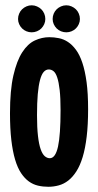

<svg xmlns="http://www.w3.org/2000/svg" viewBox="-20 -696 374 732"><path d="M315.9 -279.8Q315.9 -220.2 310.5 -175.3Q305.2 -130.4 295.2 -97.4Q285.2 -64.5 271.2 -42.7Q257.3 -21 240.5 -7.8Q223.6 5.4 204.1 10.7Q184.6 16.1 164.1 16.1Q143.6 16.1 124.8 11.7Q106 7.3 89.8 -4.4Q73.7 -16.1 60.3 -36.1Q46.9 -56.2 37.6 -87.4Q28.3 -118.7 23.2 -162.1Q18.1 -205.6 18.1 -264.2Q18.1 -352.1 31 -408.2Q43.9 -464.4 64.9 -496.8Q85.9 -529.3 112.8 -541.7Q139.6 -554.2 168 -554.2Q186 -554.2 204.3 -550.5Q222.7 -546.9 239 -536.1Q255.4 -525.4 269.5 -506.3Q283.7 -487.3 293.9 -456.8Q304.2 -426.3 310.1 -382.8Q315.9 -339.4 315.9 -279.8ZM210.9 -275.9Q210.9 -322.8 207.5 -352.8Q204.1 -382.8 198.2 -400.4Q192.4 -418 184.1 -424.6Q175.8 -431.2 166 -431.2Q154.8 -431.2 146.5 -421.6Q138.2 -412.1 132.6 -391.1Q127 -370.1 124 -337.2Q121.1 -304.2 121.1 -256.8Q121.1 -209 124.8 -177.5Q128.4 -146 135 -127.2Q141.6 -108.4 150.6 -100.6Q159.7 -92.8 169.9 -92.8Q191.4 -92.8 201.2 -137.2Q210.9 -181.6 210.9 -275.9ZM152.8 -623.5Q152.8 -613.3 148.7 -604Q144.5 -594.7 137.5 -587.6Q130.4 -580.6 120.8 -576.7Q111.3 -572.8 100.6 -572.8Q90.3 -572.8 80.8 -576.7Q71.3 -580.6 64.2 -587.6Q57.1 -594.7 53 -604Q48.8 -613.3 48.8 -623.5Q48.8 -634.3 53 -644Q57.1 -653.8 64.2 -660.6Q71.3 -667.5 80.8 -671.6Q90.3 -675.8 100.6 -675.8Q111.3 -675.8 120.8 -671.6Q130.4 -667.5 137.5 -660.6Q144.5 -653.8 148.7 -644Q152.8 -634.3 152.8 -623.5ZM284.7 -623.5Q284.7 -613.3 280.5 -604Q276.4 -594.7 269.3 -587.6Q262.2 -580.6 252.7 -576.7Q243.2 -572.8 232.9 -572.8Q222.2 -572.8 212.6 -576.7Q203.1 -580.6 196 -587.6Q189 -594.7 184.8 -604Q180.7 -613.3 180.7 -623.5Q180.7 -634.3 184.8 -644Q189 -653.8 196 -660.6Q203.1 -667.5 212.6 -671.6Q222.2 -675.8 232.9 -675.8Q243.2 -675.8 252.7 -671.6Q262.2 -667.5 269.3 -660.6Q276.4 -653.8 280.5 -644Q284.7 -634.3 284.7 -623.5Z"/></svg>

Font: Mouse Memoirs
Style: Regular
Weight: 400
Version: Version 1.000